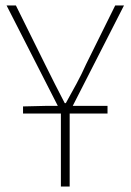

<svg xmlns="http://www.w3.org/2000/svg" viewBox="-20 -680 476 700"><path d="M64 -266V-292L148 -294H372V-266ZM202 0V-272L4 -660H38L144 -446Q162 -410 179.5 -375Q197 -340 216 -304H220Q240 -340 259 -375Q278 -410 294 -446L400 -660H432L234 -272V0Z"/></svg>

Font: Source Sans Variable
Style: Regular
Weight: 200
Designer: Paul D. Hunt
Foundry: Adobe Systems Incorporated
Version: Version 3.006;hotconv 1.0.111;makeotfexe 2.5.65597